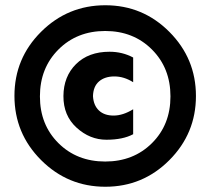

<svg xmlns="http://www.w3.org/2000/svg" viewBox="-20 -703 801 731"><path d="M380.5 -585Q273 -585 202.5 -514.5Q132 -444 132 -336Q132 -228 202.5 -158Q273 -88 380.5 -88Q488 -88 558.5 -158Q629 -228 629 -336Q629 -444 558.5 -514.5Q488 -585 380.5 -585ZM381 -683Q524 -683 625 -581.5Q726 -480 726 -337.5Q726 -195 625 -93.5Q524 8 381 8Q238 8 136.5 -93.5Q35 -195 35 -338Q35 -481 136.5 -582Q238 -683 381 -683ZM487 -192Q448 -171 385 -171Q322 -171 271.5 -217Q221 -263 221.5 -337.5Q222 -412 269.5 -459Q317 -506 397 -506Q446 -506 487 -484V-390Q452 -412 415.5 -412Q379 -412 357 -393Q335 -374 334 -337Q336 -302 356.5 -282.5Q377 -263 412.5 -263Q448 -263 487 -287Z"/></svg>

Font: Hind Colombo
Style: Bold
Weight: 700
Designer: Jyotish Sonowal, Aditi Pimprikar
Foundry: Indian Type Foundry
Version: Version 1.000;PS 1.0;hotconv 1.0.86;makeotf.lib2.5.63406; tt